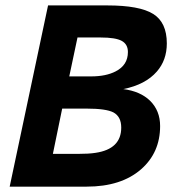

<svg xmlns="http://www.w3.org/2000/svg" viewBox="-20 -696 698 716"><path d="M303.2 0H16.1L159.2 -675.8H379.9Q500.5 -675.8 551.3 -644Q602.1 -612.3 602.1 -534.2Q602.1 -471.7 564.9 -429.2Q522.5 -380.4 439.9 -363.8Q503.4 -355.5 539.6 -320.3Q577.1 -283.2 577.1 -226.1Q577.1 -127 506.3 -64.9Q432.1 0 303.2 0ZM319.8 -411.1Q375 -411.1 411.1 -429.7Q457 -453.1 457 -502Q457 -530.8 434.1 -543.5Q411.1 -556.2 355 -556.2H269L238.3 -411.1ZM269 -122.1Q311.5 -122.1 335.9 -126Q432.1 -140.1 432.1 -220.2Q432.1 -261.2 402.8 -276.9Q375 -291 303.2 -291H211.9L177.2 -122.1Z"/></svg>

Font: Cadman
Style: Bold Italic
Weight: 700
Italic angle: -12°
Designer: Paul James MIller
Foundry: High-Logic / Made with FontCreator
Version: Version 2.114;March 28, 2021;FontCreator 13.0.0.2683 64-bit